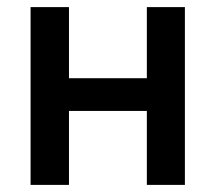

<svg xmlns="http://www.w3.org/2000/svg" viewBox="-20 -520 606 540"><path d="M66 -500H174V-300H393V-500H500V0H393V-208H174V0H66Z"/></svg>

Font: Titillium Web[RUS by Daymarius]
Style: Regular
Weight: 600
Designer: Cyrillization by Daymarius
Foundry: Cyrillization by Daymarius
Version: Version 1.002 September 11, 2018